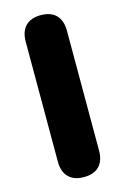

<svg xmlns="http://www.w3.org/2000/svg" viewBox="-113 -767 537 828"><g transform="rotate(-15 156.0 -352.5)"><path d="M156 9C216 9 248 -24 248 -85V-620C248 -681 215 -714 156 -714C97 -714 64 -681 64 -620V-85C64 -24 97 9 156 9Z"/></g></svg>

Font: Nunito Black
Style: Regular
Weight: 900
Designer: Vernon Adams
Foundry: Vernon Adams
Version: Version 3.602